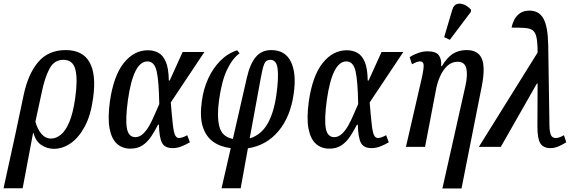

<svg xmlns="http://www.w3.org/2000/svg" viewBox="-65 -830 3248 1085"><path d="M68 -290Q93 -411 150.5 -479Q208 -547 306 -547Q403 -547 441.5 -477.5Q480 -408 461 -275Q448 -178 414 -115Q380 -52 334.5 -20.5Q289 11 239 11Q202 11 169.5 -10Q137 -31 124 -79H122L63 234H-45L22 -72ZM224 -47Q252 -47 279 -69Q306 -91 327 -141Q348 -191 360 -276Q375 -382 361 -437Q347 -492 293 -492Q241 -492 214 -440.5Q187 -389 170 -304L135 -142Q147 -99 169.5 -73Q192 -47 224 -47Z M672 10Q627 10 596.5 -17Q566 -44 554.5 -102.5Q543 -161 556 -257Q577 -402 634.5 -474Q692 -546 771 -546Q803 -546 829.5 -532Q856 -518 872 -481Q888 -444 889 -375H894L967 -536H1090L900 -251Q907 -167 912 -124Q917 -81 925 -65.5Q933 -50 947 -50Q956 -50 969.5 -55Q983 -60 993 -66L1008 -26Q990 -15 964 -4Q938 7 910 7Q867 7 851 -22Q835 -51 833 -125H828Q810 -90 789.5 -59Q769 -28 741 -9Q713 10 672 10ZM700 -55Q723 -55 743 -73.5Q763 -92 779.5 -121.5Q796 -151 809.5 -183.5Q823 -216 835 -242Q833 -370 820.5 -426.5Q808 -483 768 -483Q689 -483 658 -266Q643 -156 652 -105.5Q661 -55 700 -55Z M1187 234 1239 7Q1180 0 1139 -29.5Q1098 -59 1080.5 -115.5Q1063 -172 1076 -261Q1085 -328 1111.5 -386Q1138 -444 1179.5 -486Q1221 -528 1275 -546L1289 -529Q1248 -499 1218 -436Q1188 -373 1173 -265Q1160 -174 1174.5 -115.5Q1189 -57 1251 -45L1330 -391Q1348 -470 1381 -508.5Q1414 -547 1467 -547Q1547 -547 1579 -481Q1611 -415 1595 -302Q1577 -171 1509 -89.5Q1441 -8 1336 8L1295 234ZM1409 -391 1346 -48Q1408 -66 1445 -127.5Q1482 -189 1497 -295Q1510 -389 1504 -440.5Q1498 -492 1463 -492Q1437 -492 1427.5 -467Q1418 -442 1409 -391Z M1796 10Q1751 10 1720.5 -17Q1690 -44 1678.5 -102.5Q1667 -161 1680 -257Q1701 -402 1758.5 -474Q1816 -546 1895 -546Q1927 -546 1953.5 -532Q1980 -518 1996 -481Q2012 -444 2013 -375H2018L2091 -536H2214L2024 -251Q2031 -167 2036 -124Q2041 -81 2049 -65.5Q2057 -50 2071 -50Q2080 -50 2093.5 -55Q2107 -60 2117 -66L2132 -26Q2114 -15 2088 -4Q2062 7 2034 7Q1991 7 1975 -22Q1959 -51 1957 -125H1952Q1934 -90 1913.5 -59Q1893 -28 1865 -9Q1837 10 1796 10ZM1824 -55Q1847 -55 1867 -73.5Q1887 -92 1903.5 -121.5Q1920 -151 1933.5 -183.5Q1947 -216 1959 -242Q1957 -370 1944.5 -426.5Q1932 -483 1892 -483Q1813 -483 1782 -266Q1767 -156 1776 -105.5Q1785 -55 1824 -55Z M2435 235 2565 -344Q2579 -407 2570 -444Q2561 -481 2521 -481Q2488 -481 2463 -458Q2438 -435 2421.5 -397.5Q2405 -360 2398 -319L2337 0H2229L2321 -400Q2330 -443 2329 -463Q2328 -483 2308 -483Q2299 -483 2287.5 -478.5Q2276 -474 2263 -467L2250 -507Q2273 -522 2299 -531Q2325 -540 2351 -540Q2398 -540 2414.5 -518Q2431 -496 2428 -456H2432Q2461 -505 2494 -526Q2527 -547 2572 -547Q2636 -547 2657 -500Q2678 -453 2659 -350L2543 235ZM2477 -605 2445 -620 2491 -775Q2499 -802 2518 -807.5Q2537 -813 2558.5 -803.5Q2580 -794 2597 -775L2596 -763Z M2641 0 2973 -533Q2973 -588 2967 -617.5Q2961 -647 2945.5 -658.5Q2930 -670 2901 -672Q2872 -674 2826 -674Q2830 -696 2841 -718Q2852 -740 2873 -755Q2894 -770 2927 -770Q2981 -770 3006 -725Q3031 -680 3033 -576L3040 -118Q3041 -81 3049 -65.5Q3057 -50 3076 -50Q3086 -50 3098 -54.5Q3110 -59 3122 -66L3135 -26Q3118 -15 3094 -4Q3070 7 3046 7Q3006 7 2989 -19Q2972 -45 2972 -113L2973 -358H2969L2765 0Z"/></svg>

Font: Noto Serif ExtraCondensed Medium
Style: Italic
Weight: 500
Width: 2
Italic angle: -12°
Designer: Monotype Design Team
Foundry: Monotype Imaging Inc.
Version: Version 2.013; ttfautohint (v1.8.4.7-5d5b)